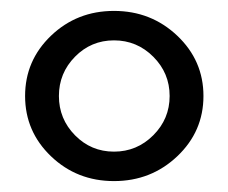

<svg xmlns="http://www.w3.org/2000/svg" viewBox="-20 -776 418 352"><path d="M305 -489.5Q257 -444 189 -444Q121 -444 73.5 -489.5Q26 -535 26 -600Q26 -665 73.5 -710.5Q121 -756 189 -756Q257 -756 305 -710.5Q353 -665 353 -600Q353 -535 305 -489.5ZM117.5 -528Q147 -498 189 -498Q231 -498 261 -528Q291 -558 291 -600Q291 -642 261 -672Q231 -702 189 -702Q147 -702 117.5 -672Q88 -642 88 -600Q88 -558 117.5 -528Z"/></svg>

Font: Oakes Grotesk
Style: Bold
Weight: 600
Designer: Samuel Oakes
Foundry: Samuel Oakes
Version: Version 1.000;PS 001.000;hotconv 1.0.88;makeotf.lib2.5.64775